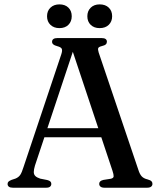

<svg xmlns="http://www.w3.org/2000/svg" viewBox="-20 -878 752 898"><path d="M172.5 -278.5H470.5L474 -236H168ZM220 -18Q220 -10 214.2 -5Q208.5 0 195.5 0H40.5Q27.5 0 21.5 -4.8Q15.5 -9.5 15.5 -17.5Q15.5 -24 19.2 -28Q23 -32 33.5 -36.5L53 -43Q67 -49 74.5 -59.8Q82 -70.5 90.5 -98L266.5 -623.5Q272.5 -641.5 269 -649.5Q265.5 -657.5 248 -662Q234.5 -665.5 229 -670.5Q223.5 -675.5 223.5 -682.5Q223.5 -691 229.8 -695.5Q236 -700 248.5 -700H455Q468 -700 474 -695.5Q480 -691 480 -683Q480 -675.5 474.8 -670.5Q469.5 -665.5 456.5 -662.5Q442 -659 439.5 -653Q437 -647 441.5 -632.5L627 -84Q633.5 -63 643 -53Q652.5 -43 670 -39Q684 -35 688.5 -30.2Q693 -25.5 693 -18Q693 -10 686.8 -5Q680.5 0 667.5 0H469Q456.5 0 450.2 -5Q444 -10 444 -18Q444 -25 448.5 -29.5Q453 -34 463.5 -36.5L498.5 -42Q511 -45 511.5 -53.2Q512 -61.5 506 -79.5L314.5 -654L329 -661L143.5 -103.5Q138 -85 138 -73.5Q138 -62 145.2 -54.8Q152.5 -47.5 168 -42.5L201 -36Q211 -33.5 215.5 -29.2Q220 -25 220 -18ZM258 -746.5Q232 -746.5 216 -761.8Q200 -777 200 -802Q200 -827 216 -842.2Q232 -857.5 258 -857.5Q284.5 -857.5 300 -842.2Q315.5 -827 315.5 -802Q315.5 -777.5 300 -762Q284.5 -746.5 258 -746.5ZM446 -746.5Q420 -746.5 404.2 -761.8Q388.5 -777 388.5 -802Q388.5 -826.5 404.2 -842Q420 -857.5 446 -857.5Q473 -857.5 488.8 -842.2Q504.5 -827 504.5 -802Q504.5 -777.5 488.8 -762Q473 -746.5 446 -746.5Z"/></svg>

Font: Fraunces Wonky
Style: Regular
Weight: 400
Version: Version 1.000;[b76b70a41]